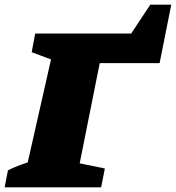

<svg xmlns="http://www.w3.org/2000/svg" viewBox="-63 -804 755 824"><path d="M582 -784H672L622 -533H365L279 -103L387 -81L371 0H-43L-29 -73Q-9 -83 12.5 -91.5Q34 -100 56 -107L156 -549L73 -580L88 -660H500Z"/></svg>

Font: Piazzolla Black
Style: Italic
Weight: 900
Italic angle: -11.3°
Designer: Juan Pablo del Peral
Foundry: Huerta Tipografica
Version: Version 1.330